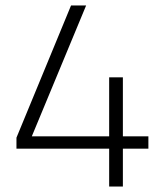

<svg xmlns="http://www.w3.org/2000/svg" viewBox="-20 -680 600 700"><path d="M378 0V-138H40V-178L239 -660H294L96 -183H378V-398H428V-183H521V-138H428V0Z"/></svg>

Font: Cairo Play Light
Style: Regular
Weight: 300
Version: Version 3.119